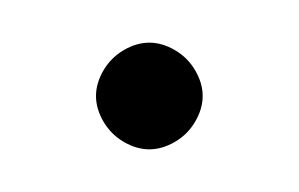

<svg xmlns="http://www.w3.org/2000/svg" viewBox="-20 -1255 140 90"><path d="M25 -1210Q25 -1204 28.5 -1198Q32 -1192 38 -1188.5Q44 -1185 50 -1185Q56 -1185 62 -1188.5Q68 -1192 71.5 -1198Q75 -1204 75 -1210Q75 -1216 71.5 -1222Q68 -1228 62 -1231.5Q56 -1235 50 -1235Q44 -1235 38 -1231.5Q32 -1228 28.5 -1222Q25 -1216 25 -1210Z"/></svg>

Font: Linefont ExtraLight
Style: Regular
Weight: 250
Monospace: yes
Version: Version 3.002;gftools[0.9.33]